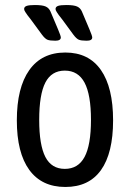

<svg xmlns="http://www.w3.org/2000/svg" viewBox="-20 -738 517 764"><path d="M47 -259Q47 -389 96.5 -459Q146 -529 240 -529Q333 -529 381.5 -459.5Q430 -390 430 -259Q430 -129 382 -61.5Q334 6 240 6Q146 6 96.5 -62Q47 -130 47 -259ZM342 -261Q342 -361 316.5 -409Q291 -457 238 -457Q185 -457 160.5 -409.5Q136 -362 136 -261Q136 -161 160.5 -113.5Q185 -66 238 -66Q291 -66 316.5 -113.5Q342 -161 342 -261ZM147 -600 103 -660 89 -678Q87 -681 81.5 -689Q76 -697 76 -702Q76 -711 86 -714.5Q96 -718 119 -718Q149 -718 162 -712Q175 -706 181 -692L211 -621Q222 -595 222 -589Q222 -576 200 -576Q178 -576 168.5 -580Q159 -584 147 -600ZM272 -600 228 -660 214 -678Q212 -681 206.5 -689Q201 -697 201 -702Q201 -711 211 -714.5Q221 -718 244 -718Q274 -718 287 -712Q300 -706 306 -692L336 -621Q347 -595 347 -589Q347 -576 325 -576Q303 -576 293.5 -580Q284 -584 272 -600Z"/></svg>

Font: Asap Condensed
Style: Regular
Weight: 400
Designer: Pablo Cosgaya
Foundry: Omnibus-Type
Version: Version 1.010; ttfautohint (v1.8)